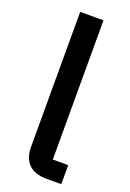

<svg xmlns="http://www.w3.org/2000/svg" viewBox="-144 -792 572 844"><g transform="rotate(20 142.5 -370.0)"><path d="M189 0Q134 0 106 -28.5Q78 -57 78 -108V-740H187V-89H259V0Z"/></g></svg>

Font: IBM Plex Sans KR Medm
Style: Regular
Weight: 500
Designer: Mike Abbink; Paul van der Laan; Pieter van Rosmalen; Wujin Sim; Chorong Kim; Dohee Lee;
Foundry: Sandoll Inc.
Version: Version 1.003